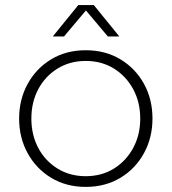

<svg xmlns="http://www.w3.org/2000/svg" viewBox="-20 -720 673 753"><path d="M316 13Q240 13 181 -22.5Q122 -58 88.5 -119Q55 -180 55 -255Q55 -330 88.5 -391Q122 -452 181 -487.5Q240 -523 316 -523Q393 -523 452 -487.5Q511 -452 544.5 -391.5Q578 -331 578 -255Q578 -180 544.5 -119Q511 -58 452 -22.5Q393 13 316 13ZM316 -29Q379 -29 427 -59Q475 -89 502.5 -140Q530 -191 530 -255Q530 -319 502.5 -370Q475 -421 427 -451Q379 -481 316 -481Q254 -481 205.5 -451Q157 -421 130 -370Q103 -319 103 -255Q103 -191 130 -140Q157 -89 205.5 -59Q254 -29 316 -29ZM187 -577 287 -700H348L448 -577H403L317 -679L231 -577Z"/></svg>

Font: MuseoModerno Thin ExtraLight
Style: Regular
Weight: 250
Version: Version 1.002